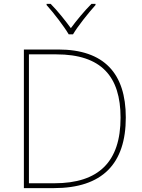

<svg xmlns="http://www.w3.org/2000/svg" viewBox="-20 -969 732 989"><path d="M334 -792H356C380 -833 435 -902 472 -943V-949H451C414 -912 373 -862 345 -824C317 -862 278 -912 241 -949H220V-943C257 -902 310 -833 334 -792ZM628 -364C628 -591 516 -714 280 -714H103V0H257C507 0 628 -125 628 -364ZM601 -363C601 -136 489 -25 260 -25H129V-689H270C502 -689 601 -575 601 -363Z"/></svg>

Font: Noto Sans Georgian Thin
Style: Regular
Weight: 100
Designer: Monotype Design Team, Akaki Razmadze
Foundry: Google LLC
Version: Version 2.005